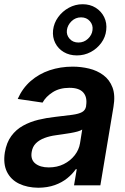

<svg xmlns="http://www.w3.org/2000/svg" viewBox="-21 -863 580 894"><path d="M157.7 11.2Q106 10.7 67.6 -7.8Q29.3 -26.4 11.2 -63.2Q-6.8 -100.1 1.5 -153.3Q9.3 -199.2 31.5 -229.5Q53.7 -259.8 86.4 -277.8Q119.1 -295.9 157.5 -305.2Q195.8 -314.5 236.3 -318.8Q285.2 -324.2 315.4 -328.4Q345.7 -332.5 361.1 -341.1Q376.5 -349.6 379.9 -368.2V-370.6Q386.2 -410.2 366.9 -432.1Q347.7 -454.1 302.7 -454.1Q256.3 -454.1 224.4 -433.6Q192.4 -413.1 177.2 -385.3L61.5 -402.3Q83.5 -452.1 121.8 -485.6Q160.2 -519 210.2 -535.9Q260.3 -552.7 317.4 -552.7Q356.4 -552.7 393.8 -543.7Q431.2 -534.7 460.2 -513.2Q489.3 -491.7 502.9 -455.6Q516.6 -419.4 507.3 -365.2L446.3 0H323.7L336.4 -75.2H332Q316.4 -52.7 292 -33Q267.6 -13.2 234.1 -1.2Q200.7 10.7 157.7 11.2ZM206.1 -83.5Q245.1 -83.5 275.9 -98.9Q306.6 -114.3 326.7 -139.9Q346.7 -165.5 351.6 -195.8L361.8 -259.8Q355 -254.9 340.1 -250.7Q325.2 -246.6 306.6 -243.4Q288.1 -240.2 270.3 -237.8Q252.4 -235.4 239.7 -233.4Q210.4 -229.5 186.3 -220.5Q162.1 -211.4 146.2 -195.8Q130.4 -180.2 126.5 -155.3Q120.6 -120.1 143.3 -101.8Q166 -83.5 206.1 -83.5ZM336.9 -605Q302.2 -605 275.9 -620.6Q249.5 -636.2 236.1 -663.1Q222.7 -689.9 226.1 -722.7Q230 -755.9 249.8 -783.2Q269.5 -810.5 299.6 -826.9Q329.6 -843.3 363.8 -843.3Q398.4 -843.3 424.6 -826.9Q450.7 -810.5 464.1 -783.2Q477.5 -755.9 473.6 -722.7Q470.2 -689.9 450.4 -663.1Q430.7 -636.2 401.1 -620.6Q371.6 -605 336.9 -605ZM344.2 -665Q370.1 -665 388.7 -682.6Q407.2 -700.2 409.7 -722.7Q413.1 -746.1 397.7 -764.2Q382.3 -782.2 356.4 -782.2Q330.6 -782.2 312 -764.2Q293.5 -746.1 290.5 -722.7Q287.6 -700.2 303 -682.6Q318.4 -665 344.2 -665Z"/></svg>

Font: Inter Tight SemiBold
Style: Italic
Weight: 600
Italic angle: -9.39999°
Designer: Rasmus Andersson
Foundry: rsms
Version: Version 3.004